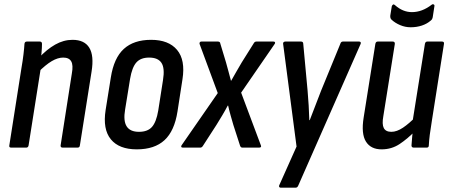

<svg xmlns="http://www.w3.org/2000/svg" viewBox="-20 -682 2076 887"><path d="M270 0Q259 0 260 -10L312 -343Q319 -381 309 -398.5Q299 -416 272 -416Q247 -416 219 -399.5Q191 -383 155 -347L158 -413Q196 -454 235 -476Q274 -498 315 -498Q370 -498 392.5 -461.5Q415 -425 403 -351L349 -10Q348 0 338 0ZM32 0Q21 0 23 -10L79 -367Q85 -401 88.5 -431Q92 -461 93 -479Q94 -490 104 -490H164Q174 -490 174 -479Q174 -462 171.5 -435Q169 -408 166 -390L169 -371L112 -10Q110 0 101 0Z M612 8Q530 8 492 -38.5Q454 -85 468 -174L492 -324Q506 -414 552 -456Q598 -498 678 -498Q759 -498 798 -451.5Q837 -405 823 -316L800 -167Q786 -77 740 -34.5Q694 8 612 8ZM622 -73Q662 -73 682 -95.5Q702 -118 711 -171L733 -312Q742 -367 726 -391.5Q710 -416 669 -416Q630 -416 610 -393.5Q590 -371 581 -318L558 -176Q549 -124 565 -98.5Q581 -73 622 -73Z M825 0Q819 0 817.5 -3.5Q816 -7 819 -11L986 -252L902 -479Q901 -483 903 -486.5Q905 -490 910 -490H987Q997 -490 998 -480L1024 -394Q1030 -374 1035.5 -352Q1041 -330 1047 -309H1048Q1060 -330 1072.5 -352Q1085 -374 1097 -394L1151 -480Q1156 -490 1164 -490H1243Q1249 -490 1250.5 -486.5Q1252 -483 1249 -479L1094 -254L1185 -11Q1190 0 1176 0H1100Q1092 0 1089 -9L1058 -105Q1052 -126 1045.5 -148.5Q1039 -171 1034 -194H1032Q1020 -171 1006.5 -148.5Q993 -126 980 -105L918 -9Q913 0 905 0Z M1276 185Q1272 185 1270 181.5Q1268 178 1270 174L1350 -5L1288 -479Q1287 -484 1290 -487Q1293 -490 1298 -490H1371Q1381 -490 1381 -479L1401 -263Q1404 -229 1406 -195Q1408 -161 1409 -127H1411Q1424 -160 1437 -194.5Q1450 -229 1463 -262L1552 -479Q1555 -490 1564 -490H1639Q1644 -490 1646 -487Q1648 -484 1646 -479L1358 175Q1354 185 1346 185Z M1743 8Q1693 8 1670.5 -28Q1648 -64 1660 -139L1714 -479Q1716 -490 1725 -490H1794Q1805 -490 1804 -479L1751 -146Q1744 -108 1753 -90.5Q1762 -73 1788 -73Q1813 -73 1841.5 -92Q1870 -111 1903 -145L1900 -79Q1863 -41 1826 -16.5Q1789 8 1743 8ZM1892 0Q1881 0 1881 -10Q1882 -29 1884.5 -53.5Q1887 -78 1889 -96L1886 -121L1943 -479Q1945 -490 1954 -490H2022Q2033 -490 2031 -479L1975 -123Q1969 -87 1965.5 -59.5Q1962 -32 1961 -10Q1961 0 1951 0ZM1877 -556Q1852 -556 1828.5 -566Q1805 -576 1789 -591Q1782 -597 1783 -610L1790 -653Q1792 -659 1796 -661Q1800 -663 1805 -658Q1823 -642 1842.5 -634Q1862 -626 1883 -626Q1930 -626 1974 -660Q1979 -664 1983.5 -661.5Q1988 -659 1987 -654L1979 -602Q1978 -598 1976.5 -594.5Q1975 -591 1970 -587Q1953 -572 1929 -564Q1905 -556 1877 -556Z"/></svg>

Font: Sofia Sans Condensed SemiBold
Style: Italic
Weight: 600
Italic angle: -9°
Version: Version 4.100